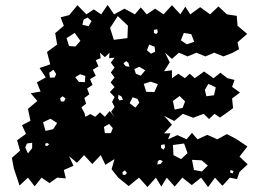

<svg xmlns="http://www.w3.org/2000/svg" viewBox="-20 -738 1045 776"><path d="M36 -57 28 -100 61 -129 49 -171 85 -197 69 -232 103 -250 93 -298 131 -330 104 -361 144 -368 129 -405 165 -425 140 -463 183 -478 170 -528 211 -558 203 -604 238 -634 225 -668 260 -677 293 -717 329 -680 359 -700 389 -680 415 -718 441 -680 483 -703 525 -680 549 -708 573 -680 607 -703 641 -680 675 -717 709 -680 729 -711 749 -680 789 -709 829 -680 863 -712 897 -680 937 -674 940 -634 979 -601 940 -567 946 -539 921 -525 883 -510 846 -525 810 -510 774 -525 738 -510 703 -525 675 -500 647 -525 666 -486 643 -450 675 -454V-422L701 -440L727 -422L747 -440L767 -422L805 -449L843 -422L871 -444L899 -422L928 -415L918 -387L950 -364L918 -340L922 -301L891 -278L869 -263L847 -278L825 -257L803 -278L761 -262L719 -278L684 -249L643 -270L675 -234L643 -199H669L659 -175L697 -192L734 -175L756 -201L778 -175L818 -193L858 -175L897 -196L937 -175L980 -146L948 -105L981 -74L948 -43L938 -14L909 -20L879 13L849 -20L821 18L793 -20L755 10L717 -20L686 16L654 -20L632 16L610 -20L576 18L542 -20L500 14L458 -20L431 -54L443 -95L406 -72L387 -111L353 -75L320 -111L291 -80L259 -107L277 -68L238 -51L246 -17L211 -20L180 2L148 -20L120 15L93 -20L59 12ZM497 -634 456 -673 425 -625 440 -577 495 -584ZM334 -667 318 -659 313 -638 338 -632 350 -653ZM615 -620 602 -617V-605L611 -600L618 -608ZM305 -573 282 -605 249 -584 259 -552 285 -550ZM753 -600 723 -605 711 -575 735 -559 765 -569ZM605 -549 583 -558 574 -535 590 -521 607 -529ZM325 -266 345 -277 365 -266 384 -284 404 -266 423 -289 443 -266 429 -286 443 -306 433 -326 443 -346 424 -366 443 -386 427 -405 443 -425 428 -445 443 -465 428 -485 443 -505 421 -503 423 -525 404 -507 384 -525 387 -503 367 -495 378 -470 355 -456 367 -432 344 -418 354 -395 332 -380 341 -357 321 -342 328 -319 309 -304 322 -280ZM499 -484 490 -491 479 -482 487 -471 503 -468ZM567 -454 543 -468 523 -459 529 -440 549 -432ZM196 -456 179 -444 182 -424 201 -425 207 -439ZM325 -431 304 -438 284 -426 299 -407 323 -406ZM618 -398 589 -408 561 -399 571 -367 604 -366ZM852 -385 822 -399 808 -375 814 -349 845 -353ZM471 -348 459 -355 457 -341 463 -332 477 -335ZM706 -350 679 -330 686 -295 718 -302 728 -328ZM245 -340 233 -349 223 -341 226 -328H239ZM536 -338 516 -345 504 -321 527 -303 543 -323ZM184 -258 154 -244 164 -209 195 -216 211 -241ZM436 -220 421 -237 400 -225 404 -200H428ZM110 -161 89 -158 82 -142 93 -118 110 -139ZM171 -160 162 -157 165 -147 172 -149 179 -155ZM724 -158 679 -152 681 -111 712 -95 738 -119ZM645 -155 631 -152V-140L641 -133L647 -143ZM638 -87 626 -92 618 -87 616 -73 630 -76ZM820 -69 795 -90 756 -92 764 -51 796 -45ZM917 -50 910 -49 911 -40 920 -37 924 -46ZM493 -39 485 -49 475 -43 476 -32 486 -31Z"/></svg>

Font: Rubik Gemstones
Style: Regular
Weight: 400
Designer: Hubert and Fischer, NaN
Foundry: Hubert and Fischer, NaN
Version: Version 2.200